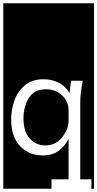

<svg xmlns="http://www.w3.org/2000/svg" viewBox="-32 -937 593 1170"><path d="M525 213V156H457V-307Q457 -342 461 -376Q465 -410 472 -445H402Q398 -426 396 -406.5Q394 -387 392 -368Q371 -409 328.5 -431.5Q286 -454 234 -454Q164 -454 120 -417.5Q76 -381 56 -324.5Q36 -268 36 -210Q36 -104 90 -47Q144 10 227 10Q290 10 328 -20Q366 -50 386 -91V156H282V213H-12V-917H541V213ZM386 -197Q384 -147 345.5 -99Q307 -51 244 -51Q188 -51 149.5 -92.5Q111 -134 111 -217Q111 -286 143.5 -339.5Q176 -393 249 -393Q305 -393 345.5 -356.5Q386 -320 386 -264Z"/></svg>

Font: Zilla Slab Highlight
Style: Regular
Weight: 400
Designer: Typotheque Type Foundry
Foundry: Typotheque type foundry
Version: Version 1.1; 2017; ttfautohint (v1.6)